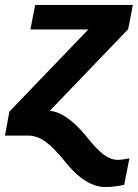

<svg xmlns="http://www.w3.org/2000/svg" viewBox="-37 -548 557 776"><path d="M77 0H-17L1 -97L320 -429H86L105 -528H500L481 -430L164 -100Q232 -94 311 2Q352 54 381 76Q410 98 438 98Q458 98 486 92L465 199Q422 208 390 208Q307 208 225 104Q180 48 146 24Q112 0 77 0Z"/></svg>

Font: Libra Sans
Style: Bold Italic
Weight: 700
Italic angle: -12°
Foundry: Context Ltd
Version: Version 1.002